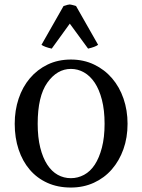

<svg xmlns="http://www.w3.org/2000/svg" viewBox="-20 -821 638 861"><path d="M46 -266Q46 -326 63.5 -378.5Q81 -431 114 -470Q147 -509 193.5 -531.5Q240 -554 298 -554Q355 -554 402 -531.5Q449 -509 482.5 -470Q516 -431 534 -378.5Q552 -326 552 -266Q552 -204 533.5 -152Q515 -100 481.5 -61.5Q448 -23 401 -1.5Q354 20 298 20Q239 20 192.5 -1Q146 -22 113.5 -60Q81 -98 63.5 -150.5Q46 -203 46 -266ZM192 -450Q149 -389 149 -266Q149 -205 160.5 -159Q172 -113 192 -82.5Q212 -52 239 -37Q266 -22 298 -22Q329 -22 357 -37Q385 -52 405 -82.5Q425 -113 437 -159Q449 -205 449 -266Q449 -327 437 -373.5Q425 -420 404.5 -450.5Q384 -481 356.5 -496.5Q329 -512 298 -512Q236 -512 192 -450ZM166 -620 265 -794Q286 -801 293 -801Q298 -801 321 -794L420 -620Q406 -610 375 -603L293 -715L212 -603Q180 -610 166 -620Z"/></svg>

Font: Adamina
Style: Regular
Weight: 400
Designer: Cyreal (www.cyreal.org)
Foundry: Alexei Vanyashin
Version: Version 1.013